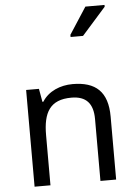

<svg xmlns="http://www.w3.org/2000/svg" viewBox="-63 -1013 743 1060"><g transform="rotate(-5 309.0 -483.0)"><path d="M355 -806H424L557 -956V-966H451L355 -818ZM343 -546C275 -546 209 -519 174 -463H169L156 -536H85V0H173V-278C173 -403 211 -472 330 -472C412 -472 450 -429 450 -343V0H537V-349C537 -487 471 -546 343 -546Z"/></g></svg>

Font: Noto Sans Tifinagh Agraw Imazighen
Style: Regular
Weight: 400
Designer: JamraPatel
Foundry: JamraPatel LLC
Version: Version 2.006